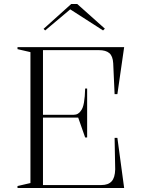

<svg xmlns="http://www.w3.org/2000/svg" viewBox="-20 -945 714 965"><path d="M68 0V-10L133 -25V-683L68 -698V-708H604L570 -472H556L549 -627Q547 -663 529.5 -678Q512 -693 477 -693H196V-368H350Q362 -368 371.5 -373.5Q381 -379 387 -389Q397 -401 402 -429.5Q407 -458 408 -500H418V-254H408L373 -354H196V-15H490Q524 -15 541 -33.5Q558 -52 559 -94L556 -252H570L604 0ZM207 -792 199 -800 338 -925H368L507 -801L498 -792L333 -898Z"/></svg>

Font: Kalnia Thin Light
Style: Regular
Weight: 300
Version: Version 1.105